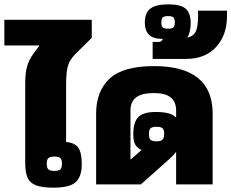

<svg xmlns="http://www.w3.org/2000/svg" viewBox="-75 -848 1064 883"><path d="M41 -99V-463Q41 -514 50 -544.5Q59 -575 82 -606L107 -639H-55V-757H347V-674L274 -602Q245 -573 237 -544Q229 -515 229 -457V-195Q271 -191 286 -167.5Q301 -144 301 -92Q301 -37 274 -11Q247 15 171 15Q119 15 91 4.5Q63 -6 52 -30.5Q41 -55 41 -99ZM210 -95Q210 -114 202.5 -121Q195 -128 175 -128Q155 -128 147.5 -121Q140 -114 140 -95Q140 -76 147.5 -69Q155 -62 175 -62Q195 -62 202.5 -69Q210 -76 210 -95Z M903 -325V0H735V-150Q723 -133 701 -114L573 0H367V-325Q367 -428 428.5 -486Q490 -544 633 -544Q903 -544 903 -325ZM735 -307V-340Q735 -379 710.5 -399.5Q686 -420 633 -420Q577 -420 551 -400Q525 -380 525 -340V-114L576 -158Q555 -168 546.5 -184Q538 -200 538 -230Q538 -287 561.5 -310Q585 -333 640 -333Q677 -333 699.5 -327Q722 -321 735 -307ZM680 -232Q680 -251 672.5 -258Q665 -265 645 -265Q625 -265 617.5 -258Q610 -251 610 -232Q610 -212 617.5 -205Q625 -198 645 -198Q665 -198 672.5 -206Q680 -214 680 -232Z M627 -655H654Q669 -655 674 -669Q630 -669 610.5 -688Q591 -707 591 -744Q591 -789 616.5 -808.5Q642 -828 699 -828Q756 -828 779 -808Q802 -788 802 -741Q802 -703 787 -675Q816 -682 826 -704.5Q836 -727 836 -777V-799H969V-774Q969 -687 919 -632Q869 -577 780 -577H627ZM729 -745Q729 -762 722.5 -768Q716 -774 698 -774Q680 -774 673.5 -768Q667 -762 667 -745Q667 -728 673.5 -722Q680 -716 698 -716Q716 -716 722.5 -722Q729 -728 729 -745Z"/></svg>

Font: Pridi
Style: Bold
Weight: 700
Designer: Katatrad Team
Foundry: CadsonDemak
Version: Version 1.001